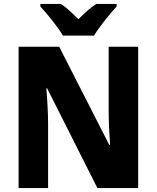

<svg xmlns="http://www.w3.org/2000/svg" viewBox="-20 -950 792 970"><path d="M298 -770H455C481 -814 536 -881 569 -917V-930H466C436 -910 409 -886 376 -853C344 -885 318 -910 288 -930H184V-917C218 -881 273 -813 298 -770ZM678 0V-714H529V-391C529 -342 532 -271 536 -218H532L279 -714H74V0H223V-324C223 -375 219 -448 214 -504H218L472 0Z"/></svg>

Font: Noto Sans Lao Looped SemiCondensed ExtraBold
Style: Regular
Weight: 800
Width: 4
Designer: Mark Frömberg, Ben Mitchell
Foundry: The Fontpad Ltd
Version: Version 1.002